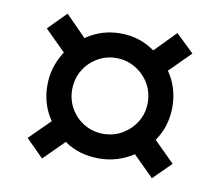

<svg xmlns="http://www.w3.org/2000/svg" viewBox="-58 -646 671 585"><g transform="rotate(10 277.5 -353.5)"><path d="M446.3 -128.9 382.8 -191.9Q334 -160.2 276.9 -160.2Q213.9 -160.2 168.9 -192.4L106.4 -129.9L52.2 -184.1L115.7 -247.1Q83.5 -293.9 83.5 -353Q83.5 -410.2 115.7 -459.5L51.8 -522.9L106.4 -578.1L169.9 -513.7Q217.3 -546.9 276.4 -546.9Q335.4 -546.9 382.8 -513.2L446.3 -578.1L502 -524.4L437.5 -460Q470.2 -412.6 470.2 -353Q470.2 -293 437.5 -246.1L501 -183.1ZM276.4 -236.3Q309.1 -236.3 335.7 -252.2Q362.3 -268.1 378.2 -294.4Q394 -320.8 394 -353Q394 -385.7 378.2 -412.4Q362.3 -439 335.4 -454.8Q308.6 -470.7 276.4 -470.7Q244.6 -470.7 218 -454.8Q191.4 -439 175.8 -412.4Q160.2 -385.7 160.2 -353Q160.2 -320.8 175.8 -294.2Q191.4 -267.6 217.8 -252Q244.1 -236.3 276.4 -236.3Z"/></g></svg>

Font: Open Sans
Style: Regular
Weight: 600
Width: 3
Foundry: Ascender Corporation
Version: Version 1.000